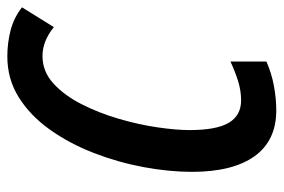

<svg xmlns="http://www.w3.org/2000/svg" viewBox="-145 -619 774 524"><g transform="rotate(-90 242.0 -357.0)"><path d="M203 10Q120 10 77.5 -49.5Q35 -109 35 -220Q35 -283 48 -352.5Q61 -422 86.5 -488Q112 -554 150 -607.5Q188 -661 238 -692.5Q288 -724 350 -724Q387 -724 421.5 -715Q456 -706 484 -684L430 -597Q392 -628 351 -628Q309 -628 276.5 -598.5Q244 -569 220 -522Q196 -475 180 -420.5Q164 -366 156.5 -314.5Q149 -263 149 -227Q149 -153 169 -119.5Q189 -86 230 -86Q256 -86 282 -94Q308 -102 336 -115V-17Q305 -3 270 3.5Q235 10 203 10Z"/></g></svg>

Font: Noto Sans ExtraCondensed SemiBold
Style: Italic
Weight: 600
Width: 2
Italic angle: -12°
Designer: Monotype Design Team
Foundry: Monotype Imaging Inc.
Version: Version 2.013; ttfautohint (v1.8.4.7-5d5b)